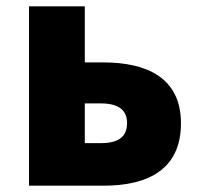

<svg xmlns="http://www.w3.org/2000/svg" viewBox="-20 -589 634 609"><path d="M72 0H308C446 0 554 -49 554 -198C554 -342 446 -391 308 -391H249V-569H72ZM249 -135V-261H300C357 -261 383 -239 383 -199C383 -156 357 -135 300 -135Z"/></svg>

Font: Noto Sans CJK JP Black
Style: Regular
Weight: 900
Designer: Ryoko NISHIZUKA (kana & ideographs); Paul D. Hunt (Latin, Greek & Cyrillic); Wenlong ZHANG (bopomofo); Sandoll Communica
Foundry: Adobe Systems Incorporated
Version: Version 1.004;PS 1.004;hotconv 1.0.82;makeotf.lib2.5.63406